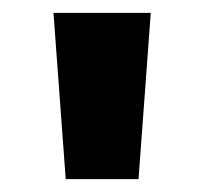

<svg xmlns="http://www.w3.org/2000/svg" viewBox="-20 -819 317 298"><path d="M214 -799 195 -541H82L63 -799Z"/></svg>

Font: Noto Sans Sinhala ExtraCondensed ExtraBold
Style: Regular
Weight: 800
Width: 2
Designer: Jelle Bosma - Monotype Design Team
Foundry: Monotype Imaging Inc.
Version: Version 2.006; ttfautohint (v1.8.4.7-5d5b)